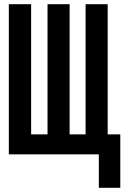

<svg xmlns="http://www.w3.org/2000/svg" viewBox="-20 -734 603 913"><path d="M22 0V-714H128V-95H206V-714H311V-95H387V-714H492V-95H552V159H450V0Z"/></svg>

Font: Noto Sans Mono SemiCondensed SemiBold
Style: Regular
Weight: 600
Width: 4
Designer: Monotype Design Team
Foundry: Monotype Imaging Inc.
Version: Version 2.014; ttfautohint (v1.8.4.7-5d5b)